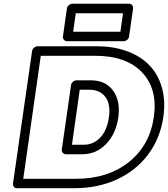

<svg xmlns="http://www.w3.org/2000/svg" viewBox="-20 -971 889 1016"><path d="M48.8 0 149.9 -701.2Q151.4 -711.9 160.6 -719Q169.9 -726.1 179.2 -726.1H492.2Q582 -726.1 653.8 -699.5Q725.6 -672.9 771.7 -624.3Q817.9 -575.7 837.2 -505.6Q856.4 -435.5 844.2 -351.1Q827.6 -238.3 763.4 -152.8Q699.2 -67.4 598.1 -21.2Q497.1 24.9 374 24.9H69.8Q59.1 24.9 53.2 17.1Q47.4 9.3 48.8 0ZM103 -24.9H381.8Q550.8 -24.9 661.6 -113.3Q772.5 -201.7 793.9 -351.1Q815.4 -500 731.9 -587.9Q648.4 -675.8 483.9 -675.8H195.8ZM307.1 -180.2 356 -521Q357.4 -530.3 365.7 -538.1Q374 -545.9 384.8 -545.9H460.9Q539.6 -545.9 578.9 -490.7Q618.2 -435.5 606 -349.1Q593.8 -263.7 541.7 -209.2Q489.7 -154.8 415 -154.8H328.1Q319.3 -154.8 312.5 -162.1Q305.7 -169.4 307.1 -180.2ZM313 -777.8 334 -925.8Q335.4 -936.5 344.5 -943.8Q353.5 -951.2 362.8 -951.2H663.1Q673.8 -951.2 679.7 -943.1Q685.5 -935.1 684.1 -925.8L663.1 -777.8Q661.6 -767.1 652.8 -760Q644 -752.9 634.8 -752.9H335Q324.2 -752.9 317.9 -761Q311.5 -769 313 -777.8ZM360.8 -205.1H422.9Q474.1 -205.1 510 -242.4Q545.9 -279.8 556.2 -349.1Q566.4 -418.5 538.1 -457.3Q509.8 -496.1 453.1 -496.1H401.9ZM367.2 -803.2H617.2L630.9 -900.9H380.9Z"/></svg>

Font: Trueno Black Outline
Style: Italic
Weight: 900
Width: 6
Designer: Julieta Ulanovsky
Foundry: Julieta Ulanovsky
Version: Version 3.001b | FøM Fix